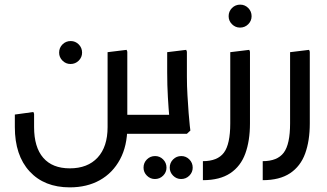

<svg xmlns="http://www.w3.org/2000/svg" viewBox="-20 -577 1411 828"><path d="M284 -301Q264 -301 249.5 -315.5Q235 -330 235 -350Q235 -371 249.5 -385.5Q264 -400 285 -400Q305 -400 319.5 -385.5Q334 -371 334 -350Q334 -330 319.5 -315.5Q305 -301 284 -301Z M506 0V-82H615V0ZM615 0V-82Q627 -82 631 -71Q635 -60 635 -42Q635 -24 631 -12Q627 0 615 0ZM281 231Q171 231 107.5 162Q44 93 44 -29H127Q127 58 166.5 103.5Q206 149 281 149Q358 149 401 102.5Q444 56 444 -29H529Q529 52 497.5 110.5Q466 169 410.5 200Q355 231 281 231ZM44 -29V-83L124 -94L127 -86V-29ZM444 -29V-352L526 -362L529 -354V-29Z M648 195Q628 195 613.5 180.5Q599 166 599 146Q599 125 613.5 110.5Q628 96 649 96Q669 96 683.5 110.5Q698 125 698 146Q698 166 683.5 180.5Q669 195 648 195ZM761 195Q741 195 726.5 180.5Q712 166 712 146Q712 125 726.5 110.5Q741 96 762 96Q782 96 796.5 110.5Q811 125 811 146Q811 166 796.5 180.5Q782 195 761 195Z M710 0 713 -42Q713 -42 710 -74.5Q707 -107 704 -158Q701 -209 701 -265V-352L783 -362L786 -354V-247Q786 -206 788.5 -165Q791 -124 793.5 -89.5Q796 -55 798.5 -34.5Q801 -14 801 -14L786 0ZM615 0V-82H721V0ZM615 0Q604 0 599.5 -12Q595 -24 595 -42Q595 -60 599.5 -71Q604 -82 615 -82Z M1015 -458Q995 -458 980.5 -472.5Q966 -487 966 -507Q966 -528 980.5 -542.5Q995 -557 1016 -557Q1036 -557 1050.5 -542.5Q1065 -528 1065 -507Q1065 -487 1050.5 -472.5Q1036 -458 1015 -458Z M855 200V118Q918 118 945.5 81.5Q973 45 973 -45V-352L1055 -362L1058 -354V-45Q1058 30 1038 85Q1018 140 973 170Q928 200 855 200Z M1113 200V118Q1176 118 1203.5 81.5Q1231 45 1231 -45V-352L1313 -362L1316 -354V-45Q1316 30 1296 85Q1276 140 1231 170Q1186 200 1113 200Z"/></svg>

Font: Fustat Medium
Style: Regular
Weight: 500
Designer: Mohamed Gaber, Khaled Hosny, Laura Garcia Mut
Foundry: Kief Type Foundry, Alif Type Foundry, Hard Type Foundry
Version: Version 1.007